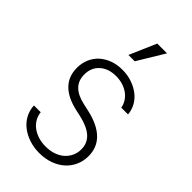

<svg xmlns="http://www.w3.org/2000/svg" viewBox="-290 -1071 1180 1180"><g transform="rotate(45 300.0 -480.5)"><path d="M71 -170Q73 -130 90.5 -96.5Q108 -63 139 -38.5Q170 -14 211.5 0Q253 14 301 14Q351 14 393 -1Q435 -16 465 -42.5Q495 -69 512 -106Q529 -143 529 -187Q529 -263 478 -312Q427 -361 327 -383L286 -392Q220 -406 187.5 -438.5Q155 -471 155 -523Q155 -583 195 -619Q235 -655 301 -655Q332 -655 359.5 -646.5Q387 -638 408 -622.5Q429 -607 442.5 -586Q456 -565 460 -540H519Q516 -576 498.5 -607.5Q481 -639 451.5 -661.5Q422 -684 383.5 -697Q345 -710 301 -710Q255 -710 217 -696Q179 -682 151.5 -657Q124 -632 109 -597Q94 -562 94 -520Q94 -447 140 -400Q186 -353 277 -333L318 -324Q393 -307 430.5 -273Q468 -239 468 -185Q468 -154 455.5 -127.5Q443 -101 421 -82Q399 -63 368 -52.5Q337 -42 300 -42Q265 -42 235 -51.5Q205 -61 182.5 -78Q160 -95 146.5 -118.5Q133 -142 130 -170ZM423 -975H338L262 -800H317Z"/></g></svg>

Font: CommitMonoV143 ExtLt
Style: Regular
Weight: 200
Monospace: yes
Designer: Eigil Nikolajsen
Foundry: Eigil Nikolajsen
Version: Version 1.143